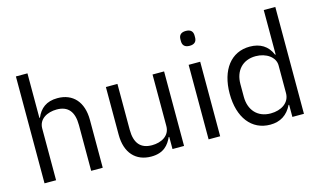

<svg xmlns="http://www.w3.org/2000/svg" viewBox="-88 -1006 2143 1284"><g transform="rotate(-15 983.0 -364.0)"><path d="M85 0H165V-358C165 -425 227 -456 291 -456C369 -456 408 -410 408 -317V0H488V-331C488 -456 422 -528 315 -528C238 -528 194 -491 169 -432H165V-740H85Z M971 0H1051V-516H971V-159C971 -91 910 -60 846 -60C767 -60 728 -106 728 -199V-516H648V-185C648 -60 715 12 822 12C909 12 945 -35 967 -84H971Z M1261 -637C1296 -637 1310 -655 1310 -682V-695C1310 -722 1296 -740 1261 -740C1226 -740 1212 -722 1212 -695V-682C1212 -655 1226 -637 1261 -637ZM1221 0H1301V-516H1221Z M1801 0H1881V-740H1801V-432H1797C1770 -497 1718 -528 1646 -528C1517 -528 1436 -423 1436 -258C1436 -93 1517 12 1646 12C1715 12 1766 -20 1797 -84H1801ZM1668 -60C1577 -60 1522 -122 1522 -214V-302C1522 -394 1577 -456 1668 -456C1741 -456 1801 -414 1801 -357V-165C1801 -98 1741 -60 1668 -60Z"/></g></svg>

Font: IBMKR
Style: Regular
Weight: 400
Designer: Mike Abbink; Paul van der Laan; Pieter van Rosmalen; Wujin Sim; Chorong Kim; Dohee Lee;
Foundry: Sandoll Inc.
Version: Version 1.002